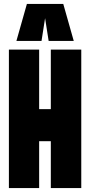

<svg xmlns="http://www.w3.org/2000/svg" viewBox="-20 -951 456 971"><path d="M25 0V-700H178V-399H237V-700H391V0H237V-237H178V0ZM63 -744 116 -931H300L353 -744H226L208 -859L190 -744Z"/></svg>

Font: Georama ExtraCondensed ExtraBold
Style: Regular
Weight: 800
Width: 2
Designer: Jean-Baptiste Levee
Foundry: Production Type
Version: Version 1.000